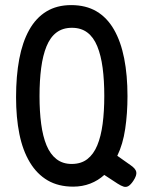

<svg xmlns="http://www.w3.org/2000/svg" viewBox="-20 -718 595 753"><path d="M491 -71Q512 -57 514.5 -43.5Q517 -30 503 -9Q493 6 484 11.5Q475 17 465 14Q455 11 441 2L389 -32Q365 -10 334 2Q303 14 267 14Q209 14 167 -10.5Q125 -35 97 -81.5Q69 -128 56 -192.5Q43 -257 43 -337Q43 -420 55.5 -486.5Q68 -553 94.5 -600.5Q121 -648 162 -673Q203 -698 259 -698Q317 -698 358.5 -673.5Q400 -649 427 -602Q454 -555 467 -489Q480 -423 480 -341Q480 -273 471 -212.5Q462 -152 440 -107ZM261 -75Q298 -75 322.5 -94Q347 -113 361.5 -148Q376 -183 382.5 -232Q389 -281 389 -342Q389 -403 382.5 -452Q376 -501 361.5 -536.5Q347 -572 322.5 -590.5Q298 -609 262 -609Q226 -609 201.5 -590.5Q177 -572 162.5 -536.5Q148 -501 141.5 -451.5Q135 -402 135 -341Q135 -281 141.5 -232Q148 -183 162.5 -148Q177 -113 201.5 -94Q226 -75 261 -75Z"/></svg>

Font: Fredoka Condensed
Style: Regular
Weight: 400
Width: 3
Designer: Ben Nathan
Foundry: Milena B. Brandão, Ben Nathan
Version: Version 2.001